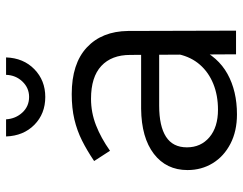

<svg xmlns="http://www.w3.org/2000/svg" viewBox="-102 -676 782 617"><g transform="rotate(-90 288.5 -368.0)"><path d="M257 -247Q191 -247 157 -225Q123 -203 123 -158Q123 -113 155.5 -85.5Q188 -58 244 -58Q290 -58 327 -73Q364 -88 388.5 -116Q413 -144 422 -184L442 -121Q414 -58 359 -27.5Q304 3 229 3Q175 3 134.5 -18Q94 -39 72 -75Q50 -111 50 -156Q50 -224 102 -264Q154 -304 247 -305H434V-247ZM420 -340Q420 -400 384.5 -433Q349 -466 279 -466Q235 -466 194 -450Q153 -434 112 -405L79 -456Q113 -479 145 -495Q177 -511 213 -519.5Q249 -528 294 -528Q392 -528 444 -479.5Q496 -431 497 -347L498 0H422ZM213 -739Q215 -708 235 -686.5Q255 -665 285 -665Q314 -665 334.5 -686.5Q355 -708 356 -739H412Q410 -683 374 -648Q338 -613 285 -613Q231 -613 195.5 -648Q160 -683 158 -739Z"/></g></svg>

Font: Alexandria Light
Style: Regular
Weight: 300
Designer: Mohamed Gaber
Foundry: Kief Type Foundry
Version: Version 5.100